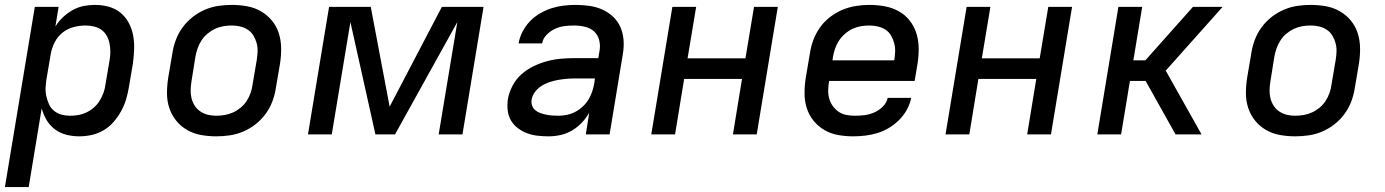

<svg xmlns="http://www.w3.org/2000/svg" viewBox="-27 -548 5647 783"><path d="M-7 215 115 -520H212L199 -440Q212 -461 230 -478Q248 -495 269.5 -507Q291 -519 314 -523.5Q337 -528 360 -528Q389 -528 416.5 -520.5Q444 -513 464.5 -496Q485 -479 498 -455Q511 -431 516 -403.5Q521 -376 520 -347Q519 -318 515 -289L498 -189Q494 -165 486.5 -140.5Q479 -116 466 -93Q453 -70 435.5 -50Q418 -30 395 -16.5Q372 -3 346.5 2.5Q321 8 297 8Q269 8 243.5 1.5Q218 -5 197 -20.5Q176 -36 163 -58.5Q150 -81 143 -106L90 215ZM259 -76Q276 -76 293 -79Q310 -82 326.5 -90Q343 -98 356.5 -110Q370 -122 379.5 -137.5Q389 -153 395 -169.5Q401 -186 403 -203L420 -303Q423 -320 423 -337.5Q423 -355 419.5 -371.5Q416 -388 408 -402.5Q400 -417 386.5 -426.5Q373 -436 356 -440Q339 -444 322 -444Q298 -444 273 -437.5Q248 -431 228 -415Q208 -399 196 -375.5Q184 -352 180 -328L163 -228Q160 -210 159 -191.5Q158 -173 162 -155.5Q166 -138 173 -122.5Q180 -107 193.5 -96Q207 -85 224 -80.5Q241 -76 259 -76Z M855 8Q823 8 792.5 2.5Q762 -3 736 -18Q710 -33 691.5 -56Q673 -79 663.5 -107.5Q654 -136 654 -167.5Q654 -199 659 -231L676 -331Q680 -358 690 -385Q700 -412 717.5 -436Q735 -460 758.5 -478.5Q782 -497 809 -508.5Q836 -520 863.5 -524Q891 -528 918 -528Q950 -528 980.5 -522.5Q1011 -517 1037 -502Q1063 -487 1082 -464Q1101 -441 1110 -412.5Q1119 -384 1119.5 -352.5Q1120 -321 1115 -289L1098 -189Q1094 -162 1084 -135Q1074 -108 1056.5 -84Q1039 -60 1015.5 -41.5Q992 -23 965 -11.5Q938 0 910 4Q882 8 855 8ZM855 -76Q872 -76 889.5 -79Q907 -82 923.5 -89.5Q940 -97 954.5 -109Q969 -121 979 -136.5Q989 -152 995 -169Q1001 -186 1003 -203L1020 -303Q1023 -321 1023.5 -338.5Q1024 -356 1019.5 -372.5Q1015 -389 1006.5 -403Q998 -417 984 -426.5Q970 -436 953 -440Q936 -444 918 -444Q901 -444 883.5 -441Q866 -438 850 -430.5Q834 -423 819.5 -411Q805 -399 795 -383.5Q785 -368 779 -351Q773 -334 770 -317L754 -217Q751 -199 750.5 -181.5Q750 -164 754 -147.5Q758 -131 767 -117Q776 -103 790 -93.5Q804 -84 820.5 -80Q837 -76 855 -76Z M1229 0 1315 -520H1485L1562 -113L1775 -520H1945L1859 0H1762L1838 -458L1584 0H1504L1402 -458L1326 0Z M2211 8Q2188 8 2165.5 5.5Q2143 3 2123 -4.5Q2103 -12 2085.5 -25Q2068 -38 2057 -56.5Q2046 -75 2043.5 -97.5Q2041 -120 2044 -143Q2049 -171 2063 -198Q2077 -225 2099.5 -245Q2122 -265 2149 -278Q2176 -291 2204 -298.5Q2232 -306 2260.5 -308.5Q2289 -311 2316 -311H2413L2418 -341Q2422 -363 2416.5 -384.5Q2411 -406 2395.5 -420Q2380 -434 2358 -439Q2336 -444 2313 -444Q2294 -444 2274.5 -441.5Q2255 -439 2236.5 -430.5Q2218 -422 2202.5 -406.5Q2187 -391 2184 -371H2088Q2092 -396 2104 -419Q2116 -442 2134 -461Q2152 -480 2175.5 -493.5Q2199 -507 2222.5 -514.5Q2246 -522 2271 -525Q2296 -528 2320 -528Q2349 -528 2377 -524Q2405 -520 2429.5 -509Q2454 -498 2473.5 -479.5Q2493 -461 2503.5 -436.5Q2514 -412 2516 -384Q2518 -356 2513 -327L2459 0H2362L2376 -89Q2364 -67 2346 -48Q2328 -29 2306 -16Q2284 -3 2259.5 2.5Q2235 8 2211 8ZM2249 -76Q2267 -76 2284.5 -79.5Q2302 -83 2318.5 -91.5Q2335 -100 2349.5 -113.5Q2364 -127 2373.5 -143Q2383 -159 2388.5 -176Q2394 -193 2397 -211L2399 -228H2316Q2299 -228 2282.5 -226.5Q2266 -225 2249 -222Q2232 -219 2215 -213.5Q2198 -208 2182.5 -198.5Q2167 -189 2155.5 -174Q2144 -159 2141 -142Q2139 -129 2143 -117.5Q2147 -106 2156 -98.5Q2165 -91 2176.5 -87Q2188 -83 2200 -80.5Q2212 -78 2224.5 -77Q2237 -76 2249 -76Z M2629 0 2715 -520H2812L2777 -310H3013L3048 -520H3145L3059 0H2962L2999 -226H2763L2726 0Z M3452 8Q3421 8 3390.5 2.5Q3360 -3 3334.5 -18Q3309 -33 3290.5 -56Q3272 -79 3263 -107.5Q3254 -136 3254 -167.5Q3254 -199 3259 -231L3276 -331Q3280 -358 3290 -385Q3300 -412 3317 -436Q3334 -460 3358 -478.5Q3382 -497 3408.5 -508Q3435 -519 3463 -523.5Q3491 -528 3518 -528Q3550 -528 3580.5 -522.5Q3611 -517 3637.5 -502.5Q3664 -488 3682.5 -464.5Q3701 -441 3710 -412.5Q3719 -384 3719.5 -352.5Q3720 -321 3715 -289L3703 -218H3354V-217Q3351 -199 3350.5 -181Q3350 -163 3354.5 -146.5Q3359 -130 3369 -116Q3379 -102 3392.5 -92.5Q3406 -83 3423.5 -79.5Q3441 -76 3460 -76Q3479 -76 3499 -78.5Q3519 -81 3538.5 -89.5Q3558 -98 3573.5 -113.5Q3589 -129 3593 -149H3689Q3684 -124 3671.5 -101Q3659 -78 3640 -59Q3621 -40 3598.5 -26.5Q3576 -13 3551.5 -5.5Q3527 2 3502 5Q3477 8 3452 8ZM3368 -302H3620V-303Q3623 -321 3623.5 -338.5Q3624 -356 3619.5 -372.5Q3615 -389 3606.5 -403.5Q3598 -418 3584 -427Q3570 -436 3553 -440Q3536 -444 3518 -444Q3501 -444 3483.5 -441Q3466 -438 3450 -430.5Q3434 -423 3419.5 -410.5Q3405 -398 3395 -383Q3385 -368 3379 -351Q3373 -334 3370 -317Z M3829 0 3915 -520H4012L3977 -310H4213L4248 -520H4345L4259 0H4162L4199 -226H3963L3926 0Z M4767 0 4645 -218H4581L4545 0H4448L4534 -520H4631L4595 -302H4644L4838 -520H4959L4727 -260L4873 0Z M5255 8Q5223 8 5192.5 2.5Q5162 -3 5136 -18Q5110 -33 5091.5 -56Q5073 -79 5063.5 -107.5Q5054 -136 5054 -167.5Q5054 -199 5059 -231L5076 -331Q5080 -358 5090 -385Q5100 -412 5117.5 -436Q5135 -460 5158.5 -478.5Q5182 -497 5209 -508.5Q5236 -520 5263.5 -524Q5291 -528 5318 -528Q5350 -528 5380.5 -522.5Q5411 -517 5437 -502Q5463 -487 5482 -464Q5501 -441 5510 -412.5Q5519 -384 5519.5 -352.5Q5520 -321 5515 -289L5498 -189Q5494 -162 5484 -135Q5474 -108 5456.5 -84Q5439 -60 5415.5 -41.5Q5392 -23 5365 -11.5Q5338 0 5310 4Q5282 8 5255 8ZM5255 -76Q5272 -76 5289.5 -79Q5307 -82 5323.5 -89.5Q5340 -97 5354.5 -109Q5369 -121 5379 -136.5Q5389 -152 5395 -169Q5401 -186 5403 -203L5420 -303Q5423 -321 5423.5 -338.5Q5424 -356 5419.5 -372.5Q5415 -389 5406.5 -403Q5398 -417 5384 -426.5Q5370 -436 5353 -440Q5336 -444 5318 -444Q5301 -444 5283.5 -441Q5266 -438 5250 -430.5Q5234 -423 5219.5 -411Q5205 -399 5195 -383.5Q5185 -368 5179 -351Q5173 -334 5170 -317L5154 -217Q5151 -199 5150.5 -181.5Q5150 -164 5154 -147.5Q5158 -131 5167 -117Q5176 -103 5190 -93.5Q5204 -84 5220.5 -80Q5237 -76 5255 -76Z"/></svg>

Font: Iosevka Aile Medium Oblique
Style: Regular
Weight: 500
Italic angle: -9°
Designer: Belleve Invis
Foundry: Belleve Invis
Version: Version 31.1.0; ttfautohint (v1.8.4)